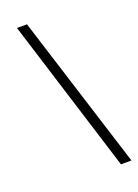

<svg xmlns="http://www.w3.org/2000/svg" viewBox="-127 -692 543 756"><g transform="rotate(-20 144.5 -313.5)"><path d="M245.1 8.8H289.1L85.9 -635.7H43.9Z"/></g></svg>

Font: Meera New
Style: Regular
Weight: 400
Designer: Hussain K H
Foundry: RIT
Version: 1.4.1